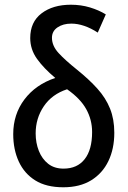

<svg xmlns="http://www.w3.org/2000/svg" viewBox="-20 -783 540 813"><path d="M248 10Q176 10 129.5 -19Q83 -48 59.5 -99Q36 -150 36 -215Q36 -299 83.5 -362Q131 -425 214 -453Q165 -494 136.5 -534Q108 -574 108 -622Q108 -690 156 -726.5Q204 -763 280 -763Q323 -763 361 -751.5Q399 -740 428 -722L394 -645Q335 -683 282 -683Q247 -683 223.5 -667Q200 -651 200 -623Q200 -589 228 -558.5Q256 -528 306 -488Q357 -447 392.5 -407.5Q428 -368 446 -323Q464 -278 464 -221Q464 -153 439 -101Q414 -49 366 -19.5Q318 10 248 10ZM249 -69Q307 -69 338.5 -109Q370 -149 370 -224Q370 -276 345 -321Q320 -366 264 -405Q200 -384 165.5 -333Q131 -282 131 -218Q131 -178 144.5 -144Q158 -110 184 -89.5Q210 -69 249 -69Z"/></svg>

Font: Noto Sans Mono ExtraCondensed Medium
Style: Regular
Weight: 500
Width: 2
Designer: Monotype Design Team
Foundry: Monotype Imaging Inc.
Version: Version 2.014